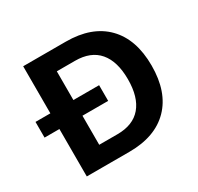

<svg xmlns="http://www.w3.org/2000/svg" viewBox="-143 -828 1025 996"><g transform="rotate(-30 370.0 -330.0)"><path d="M686 -330Q686 -172 601.5 -86Q517 0 362 0H195H107V-284H18V-378H107V-660H245H362Q517 -660 601.5 -574Q686 -488 686 -330ZM544 -330Q544 -437 496 -493.5Q448 -550 354 -550H245V-378H399V-284H245V-110H354Q448 -110 496 -166.5Q544 -223 544 -330Z"/></g></svg>

Font: Work Sans SemiBold
Style: Regular
Weight: 600
Designer: Wei Huang
Foundry: Wei Huang
Version: Version 1.500